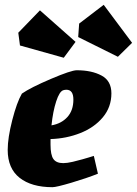

<svg xmlns="http://www.w3.org/2000/svg" viewBox="-20 -769 569 798"><path d="M190 -191V-168Q190 -125 202 -108Q214 -91 243 -91Q259 -91 282.5 -96.5Q306 -102 323 -107Q340 -112 347 -114L370 -121L387 -47Q339 -28 276.5 -9.5Q214 9 198 9Q111 9 61.5 -30Q12 -69 12 -146Q12 -196 31 -270Q50 -344 71 -380Q107 -405 191.5 -441Q276 -477 299 -477Q361 -477 402 -455Q443 -433 443 -381Q443 -324 407.5 -281.5Q372 -239 314 -216Q256 -193 190 -191ZM194 -248Q235 -255 260 -282.5Q285 -310 285 -355Q285 -396 256 -396Q249 -396 243 -394Q227 -389 213.5 -347.5Q200 -306 194 -248ZM305 -615 309 -671 411 -749 529 -591 470 -533ZM63 -580 56 -633 146 -726 294 -595 245 -529Z"/></svg>

Font: Grenze Black
Style: Italic
Weight: 900
Italic angle: -10°
Designer: Renata Polastri
Foundry: Omnibus-Type
Version: Version 1.002; ttfautohint (v1.8)